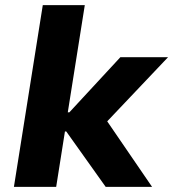

<svg xmlns="http://www.w3.org/2000/svg" viewBox="-20 -725 672 745"><path d="M34 0 146 -705H309L243 -289H249L447 -503H632L375 -232L377 -282L570 0H390L237 -215H232L198 0Z"/></svg>

Font: Nunito Sans 7pt ExtraBold
Style: Italic
Weight: 800
Italic angle: -9°
Designer: Vernon Adams
Foundry: Vernon Adams
Version: Version 3.101;gftools[0.9.27]